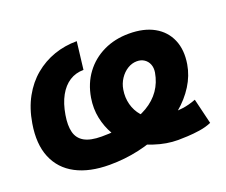

<svg xmlns="http://www.w3.org/2000/svg" viewBox="-121 -925 1325 1125"><g transform="rotate(-20 541.5 -363.0)"><path d="M812 10.3Q740.2 10.3 665.8 -14.4Q591.3 -39.1 525.9 -78.1Q488.3 -113.8 459.5 -163.1Q430.7 -212.4 418.2 -272.2Q405.8 -332 416.5 -397Q430.7 -481.9 476.8 -543.9Q522.9 -606 593.8 -640.1Q664.6 -674.3 752.9 -674.3Q846.2 -674.3 909.2 -638.9Q972.2 -603.5 999.8 -539.1Q1027.3 -474.6 1013.2 -388.7Q1002 -321.3 964.1 -261Q926.3 -200.7 867.2 -151.1Q808.1 -101.6 732.4 -65.7Q656.7 -29.8 568.6 -10Q480.5 9.8 385.7 9.8Q260.7 9.8 176.5 -34.7Q92.3 -79.1 56.6 -164.8Q21 -250.5 41.5 -373Q56.2 -462.4 93.8 -530.5Q131.3 -598.6 186.5 -644.5Q241.7 -690.4 309.1 -713.9Q376.5 -737.3 451.2 -737.3L430.7 -565.4Q381.8 -565.4 343.3 -540.8Q304.7 -516.1 278.6 -468.8Q252.4 -421.4 241.2 -353.5Q230.5 -290.5 241.5 -248Q252.4 -205.6 290.3 -183.8Q328.1 -162.1 398.4 -162.1Q492.2 -162.1 565.9 -178Q639.6 -193.8 692.4 -225.1Q745.1 -256.3 777.1 -302.2Q809.1 -348.1 819.3 -408.2Q823.7 -436.5 814.9 -458.5Q806.2 -480.5 786.9 -493.4Q767.6 -506.3 741.2 -506.3Q710.9 -506.3 683.1 -489.3Q655.3 -472.2 635.7 -442.6Q616.2 -413.1 610.4 -377.4Q602.5 -330.1 614 -286.4Q625.5 -242.7 654.5 -209.2Q683.6 -175.8 729 -158.7Q751 -145 776.4 -147.9Q801.8 -150.9 823.7 -150.9Q858.9 -150.9 899.2 -156Q939.5 -161.1 983.9 -178.2L1022 -20Q988.3 -5.4 948 0.7Q907.7 6.8 871.1 8.5Q834.5 10.3 812 10.3Z"/></g></svg>

Font: Inter 28pt Black
Style: Italic
Weight: 900
Italic angle: -9.3988°
Designer: Rasmus Andersson
Foundry: rsms
Version: Version 4.001;git-66647c0bb